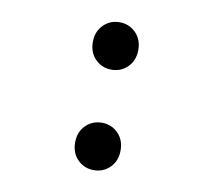

<svg xmlns="http://www.w3.org/2000/svg" viewBox="-63 -616 729 658"><g transform="rotate(10 301.0 -286.5)"><path d="M302.7 -378.9Q269.5 -378.9 246.6 -401.9Q223.6 -424.8 223.6 -461.4Q223.6 -498 246.6 -521Q269.5 -543.9 302.7 -543.9Q335.9 -543.9 358.9 -521Q381.8 -498 381.8 -461.4Q381.8 -424.8 358.9 -401.9Q335.9 -378.9 302.7 -378.9ZM302.7 -29.3Q269.5 -29.3 246.6 -52.2Q223.6 -75.2 223.6 -111.8Q223.6 -148.4 246.6 -171.4Q269.5 -194.3 302.7 -194.3Q335.9 -194.3 358.9 -171.4Q381.8 -148.4 381.8 -111.8Q381.8 -75.2 358.9 -52.2Q335.9 -29.3 302.7 -29.3Z"/></g></svg>

Font: Hack
Style: Regular
Weight: 400
Monospace: yes
Designer: Christopher Simpkins
Foundry: Christopher Simpkins
Version: Version 2.019; ttfautohint (v1.4.1) -l 4 -r 80 -G 350 -x 0 -